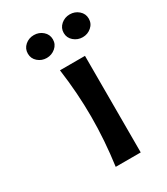

<svg xmlns="http://www.w3.org/2000/svg" viewBox="-154 -669 643 740"><g transform="rotate(-30 167.0 -299.0)"><path d="M250 -429.7V0H138.7Q153.8 -110.4 153.8 -215.1Q153.8 -319.8 138.7 -429.7ZM158.2 -583.3Q174.8 -568.8 174.8 -546.9Q174.8 -524.9 158 -510.5Q141.1 -496.1 118.9 -496.1Q96.7 -496.1 80.1 -510.5Q63.5 -524.9 63.5 -546.9Q63.5 -568.8 79.8 -583.3Q96.2 -597.7 118.9 -597.7Q141.6 -597.7 158.2 -583.3ZM317.9 -583.3Q334.5 -568.8 334.5 -546.9Q334.5 -524.9 317.9 -510.5Q301.3 -496.1 279.1 -496.1Q256.8 -496.1 240 -510.5Q223.1 -524.9 223.1 -546.9Q223.1 -568.8 239.7 -583.3Q256.3 -597.7 278.8 -597.7Q301.3 -597.7 317.9 -583.3Z"/></g></svg>

Font: Rachana
Style: Bold
Weight: 700
Designer: Hussain KH
Foundry: Hussain KH, Rajeesh K Nambiar, Santhosh Thottingal, Swathanthra Malayalam Computing (http://smc.org.in)
Version: Version 7.0.0+20221109